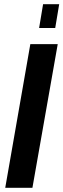

<svg xmlns="http://www.w3.org/2000/svg" viewBox="-20 -898 303 918"><path d="M5 0 125 -687H256L135 0ZM167 -764 186 -878H263L244 -764Z"/></svg>

Font: Archivo ExtraCondensed
Style: Bold Italic
Weight: 700
Width: 2
Italic angle: -10°
Designer: Hector Gatti
Foundry: Omnibus-Type
Version: Version 2.001